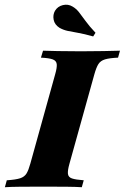

<svg xmlns="http://www.w3.org/2000/svg" viewBox="-51 -783 521 803"><path d="M-30.6 0 -22.6 -29Q15.3 -31.5 33.5 -37.5Q51.6 -43.5 60.1 -57.7Q68.5 -71.8 75.8 -98.4L179.8 -472.6Q187.9 -500.8 186.3 -514.9Q184.7 -529 169.4 -534.7Q154 -540.3 120.2 -541.9L129 -571Q150.8 -570.2 191.1 -569.4Q231.5 -568.5 287.1 -568.5Q340.3 -568.5 381.9 -569.4Q423.4 -570.2 450.8 -571L442.7 -541.9Q407.3 -540.3 388.3 -534.7Q369.4 -529 360.5 -514.9Q351.6 -500.8 343.5 -471.8L239.5 -98.4Q231.5 -70.2 233.1 -56Q234.7 -41.9 250 -36.7Q265.3 -31.5 299.2 -29L291.1 0Q267.7 -1.6 227 -2Q186.3 -2.4 130.6 -2.4Q74.2 -2.4 33.5 -2Q-7.3 -1.6 -30.6 0ZM338.7 -630.6Q301.6 -641.1 275.4 -645.6Q249.2 -650 231 -654Q212.9 -658.1 197.6 -666.9Q177.4 -679.8 173.4 -700.4Q169.4 -721 179 -737.9Q190.3 -756.5 212.1 -761.7Q233.9 -766.9 252.4 -755.6Q267.7 -746.8 279.4 -731.9Q291.1 -716.9 306.5 -695.6Q321.8 -674.2 348.4 -646Z"/></svg>

Font: Playfair 5pt SemiExpanded Light Black
Style: Italic
Weight: 900
Italic angle: -15.6°
Version: Version 2.001;gftools[0.9.30]